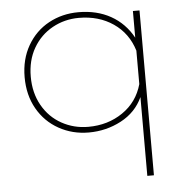

<svg xmlns="http://www.w3.org/2000/svg" viewBox="-52 -544 751 811"><g transform="rotate(-5 324.0 -138.0)"><path d="M310 15Q241 15 183.5 -17Q126 -49 93 -107Q60 -165 60 -241Q60 -317 93.5 -375Q127 -433 184 -464Q241 -495 310 -495Q388 -495 447 -462Q506 -429 540 -367V-480H568V219H540V-115Q511 -52 447.5 -18.5Q384 15 310 15ZM540 -170V-312Q517 -387 455.5 -429Q394 -471 310 -471Q249 -471 197.5 -442.5Q146 -414 116 -362Q86 -310 86 -241Q86 -172 116 -119Q146 -66 197.5 -37.5Q249 -9 310 -9Q393 -9 456 -52Q519 -95 540 -170Z"/></g></svg>

Font: Prompt Thin
Style: Regular
Weight: 100
Designer: Katatrad Team
Foundry: CadsonDemak
Version: Version 1.030